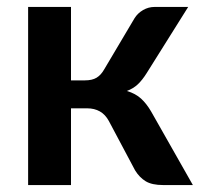

<svg xmlns="http://www.w3.org/2000/svg" viewBox="-20 -533 583 553"><path d="M367.5 -480.5Q376.5 -495 392 -504Q407.5 -513 425 -513H522L402.5 -322.5Q390 -302.5 377 -290.2Q364 -278 345.5 -271Q370.5 -263.5 386.5 -248.8Q402.5 -234 415.5 -211.5L535.5 0H450Q417.5 0 399.5 -11Q381.5 -22 369 -42.5L293.5 -184.5Q283.5 -203 267.8 -212Q252 -221 231 -221H184.5V0H61V-513H184.5V-301.5H224.5Q245.5 -301.5 258.2 -309.2Q271 -317 280 -333Z"/></svg>

Font: Lato
Style: Bold
Weight: 700
Designer: Lukasz Dziedzic
Foundry: tyPoland Lukasz Dziedzic
Version: Version 2.007; 2014-02-27